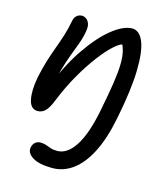

<svg xmlns="http://www.w3.org/2000/svg" viewBox="-113 -591 823 940"><g transform="rotate(15 298.5 -121.0)"><path d="M239.4 260Q171.8 260 138.8 239.1Q105.8 218.2 111.2 189.6Q114.8 172.6 125.7 163.4Q136.6 154.2 151.4 154.2Q168.6 154.2 181 158.8Q193.4 163.4 206.8 168.1Q220.2 172.8 240.4 172.8Q291.4 172.8 331 111.6Q370.6 50.4 394.4 -70.2Q411.6 -156.2 420.6 -214.9Q429.6 -273.6 430.6 -312.9Q431.6 -352.2 425.5 -378.9Q419.4 -405.6 407.6 -425.8Q441.2 -442 456.9 -429Q472.6 -416 465.6 -380.2Q456 -398.2 447.1 -406.4Q438.2 -414.6 421.2 -414.6Q404.6 -414.6 374.2 -387.6Q343.8 -360.6 307.1 -312.3Q270.4 -264 234.2 -200.8Q198 -137.6 169 -65.2Q152.8 -24.2 136.3 -7.6Q119.8 9 97.8 9Q61.6 9 52.1 -36Q42.6 -81 55.8 -151Q66.6 -202 78.6 -240.3Q90.6 -278.6 103.1 -312.1Q115.6 -345.6 127.1 -381.5Q138.6 -417.4 147.6 -464.2Q150.8 -479 161.5 -488.6Q172.2 -498.2 187.4 -498.2Q198.6 -498.2 209.4 -490.8Q220.2 -483.4 225.5 -467.8Q230.8 -452.2 225.6 -425.6Q219.8 -393 208.2 -362.3Q196.6 -331.6 183.1 -295.7Q169.6 -259.8 156.2 -212.9Q142.8 -166 132.8 -102L115 -108.8Q164.6 -237.4 224.4 -324.6Q284.2 -411.8 341.4 -456.7Q398.6 -501.6 441.2 -501.6Q478.4 -501.6 498.4 -453.3Q518.4 -405 516.1 -306.6Q513.8 -208.2 483.4 -57.4Q462.4 49.4 426.4 119.8Q390.4 190.2 342.9 225.1Q295.4 260 239.4 260Z"/></g></svg>

Font: Shantell Sans Light
Style: Italic
Weight: 300
Italic angle: -11°
Designer: Stephen Nixon, Anya Danilova, Shantell Martin
Foundry: Arrow Type
Version: Version 1.008;[ac192a2d6]